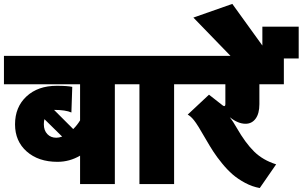

<svg xmlns="http://www.w3.org/2000/svg" viewBox="-63 -928 1534 973"><path d="M-43 -645H624V-501H519V4.9H342.8V-139.2Q289.6 -107.9 228 -107.9Q131.8 -107.9 72.5 -160.2Q13.2 -212.4 13.2 -297.9Q13.2 -385.7 71.3 -439.5Q129.4 -493.2 224.1 -493.2Q278.3 -493.2 303.2 -487.8L298.8 -357.9Q269.5 -371.1 210.9 -371.1L308.1 -273.9Q328.6 -294.4 342.8 -317.9V-501H-43ZM222.2 -230Q235.4 -230 252 -235.8L162.1 -324.2Q159.2 -312.5 159.2 -297.9Q159.2 -267.1 176.8 -248.5Q194.3 -230 222.2 -230Z M643.6 4.9V-501H538.6V-645H924.3V-501H819.3V4.9Z M839.4 -645H1375.5V-501H1251.5V-399.9Q1251.5 -352.5 1232.4 -326.7Q1213.4 -300.8 1181.2 -300.8Q1143.1 -300.8 1101.6 -334Q1118.2 -312.5 1136.2 -280.8Q1180.7 -203.1 1225.1 -159.7Q1269.5 -116.2 1336.4 -95.2L1253.4 24.9Q1215.3 18.1 1179.2 -1.2Q1143.1 -20.5 1116 -43.9Q1088.9 -67.4 1062.3 -100.1Q1035.6 -132.8 1018.1 -159.9Q1000.5 -187 981.4 -220.2Q937.5 -297.4 919.9 -318.8Q903.3 -339.4 888.2 -347.2L996.1 -448.2L1066.4 -393.1Q1072.3 -389.2 1075.2 -390.6Q1078.1 -392.1 1078.6 -396L1079.1 -399.9V-501H839.4Z M1227.1 -519 917 -838.9 1114.3 -908.2 1344.2 -589.8Z M1266.6 -631.8V-793H1450.7V-631.8Z"/></svg>

Font: LT Superior Black
Style: Regular
Weight: 900
Designer: Daniel Lyons
Foundry: LyonsType
Version: Version 2.005